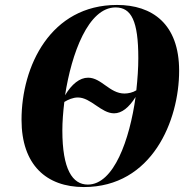

<svg xmlns="http://www.w3.org/2000/svg" viewBox="-20 -745 762 776"><path d="M319 11C595 11 704 -258 704 -459C704 -649 595 -725 453 -725C184 -725 67 -477 67 -261C67 -79 167 11 319 11ZM483 -367C423 -367 390 -431 336 -431C302 -431 270 -405 243 -360C269 -529 337 -715 447 -715C511 -715 539 -660 539 -510C539 -470 536 -426 531 -380C517 -371 498 -367 483 -367ZM335 1C273 1 232 -60 232 -218C232 -252 235 -292 240 -333C255 -342 274 -351 295 -351C347 -351 389 -287 441 -287C472 -287 501 -310 528 -353C504 -180 440 1 335 1Z"/></svg>

Font: Noto Serif Display Condensed ExtraBold
Style: Italic
Weight: 800
Width: 3
Italic angle: -12°
Designer: Monotype Design Team
Foundry: Monotype Imaging Inc.
Version: Version 2.009